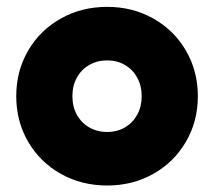

<svg xmlns="http://www.w3.org/2000/svg" viewBox="-20 -538 637 571"><path d="M28.3 -252Q28.3 -326.7 63.7 -387.5Q99.1 -448.2 160.9 -482.9Q222.7 -517.6 298.8 -517.6Q374.5 -517.6 436 -482.9Q497.6 -448.2 533 -387.5Q568.4 -326.7 568.4 -252Q568.4 -177.2 533 -116.5Q497.6 -55.7 436 -21Q374.5 13.7 298.8 13.7Q222.7 13.7 160.9 -21Q99.1 -55.7 63.7 -116.5Q28.3 -177.2 28.3 -252ZM401.4 -252Q401.4 -282.7 388.2 -306.9Q375 -331.1 351.6 -344.7Q328.1 -358.4 298.8 -358.4Q269 -358.4 245.4 -344.7Q221.7 -331.1 208.5 -306.9Q195.3 -282.7 195.3 -252Q195.3 -221.2 208.5 -197Q221.7 -172.9 245.4 -159.2Q269 -145.5 298.8 -145.5Q328.1 -145.5 351.6 -159.2Q375 -172.9 388.2 -197Q401.4 -221.2 401.4 -252Z"/></svg>

Font: Wanted Sans Black
Style: Regular
Weight: 900
Designer: Original Design by Kil Hyung-jin and Kang Hanbin, Wanted Lab, Inc; Hangeul from Source Han Sans by Jang Soo-young and Ka
Foundry: Wanted Lab, Inc.
Version: Version 1.003